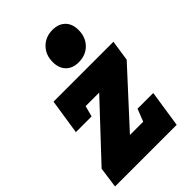

<svg xmlns="http://www.w3.org/2000/svg" viewBox="-247 -905 1002 1002"><g transform="rotate(-45 254.0 -404.5)"><path d="M518 -540 501 -425 235 -135H333L360 -204H476L445 0H-10L6 -115L278 -405H178L162 -345H46L76 -540ZM219 -689Q219 -742 252.5 -775.5Q286 -809 337 -809Q381 -809 407 -783.5Q433 -758 433 -712Q433 -659 400 -625.5Q367 -592 315 -592Q270 -592 244.5 -618Q219 -644 219 -689Z"/></g></svg>

Font: Bitter Pro Black
Style: Italic
Weight: 900
Italic angle: -9°
Designer: Sol Matas, and Bitter project Authors
Foundry: Sol Matas
Version: Version 1.010